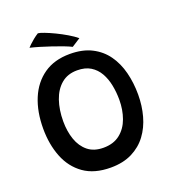

<svg xmlns="http://www.w3.org/2000/svg" viewBox="-152 -948 981 1089"><g transform="rotate(-20 338.5 -403.0)"><path d="M330.5 25.5Q231.5 25.5 168.2 -19.5Q105 -64.5 74.8 -141.2Q44.5 -218 44.5 -313Q44.5 -415 77 -493Q109.5 -571 173.2 -615.5Q237 -660 330.5 -660Q407.5 -660 462 -632.2Q516.5 -604.5 550.8 -556.2Q585 -508 601 -445Q617 -382 617 -311.5Q617 -244 600.2 -183.2Q583.5 -122.5 548.8 -75.8Q514 -29 459.8 -1.8Q405.5 25.5 330.5 25.5ZM330 -94.5Q391 -94.5 430.2 -125.8Q469.5 -157 488 -208.5Q506.5 -260 506.5 -320Q506.5 -365.5 498 -408.2Q489.5 -451 470.2 -484.8Q451 -518.5 418.8 -538.5Q386.5 -558.5 338 -558.5Q280 -558.5 241.8 -526Q203.5 -493.5 184.5 -438Q165.5 -382.5 165.5 -313Q165.5 -252.5 182.8 -203Q200 -153.5 236.2 -124Q272.5 -94.5 330 -94.5ZM201 -832Q211.5 -831.5 237.8 -821.5Q264 -811.5 296.8 -795.8Q329.5 -780 360.8 -761.5Q392 -743 413 -725.5L361 -692Q344.5 -700.5 315.2 -711.8Q286 -723 251.8 -734.5Q217.5 -746 185 -755.8Q152.5 -765.5 128.5 -771Q132.5 -776 143.8 -786.8Q155 -797.5 170.2 -810Q185.5 -822.5 201 -832Z"/></g></svg>

Font: Grandstander Thin Medium
Style: Regular
Weight: 500
Version: Version 1.200